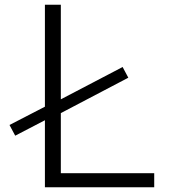

<svg xmlns="http://www.w3.org/2000/svg" viewBox="-20 -788 740 808"><path d="M236 -59V-312L520 -461L496 -506L236 -370V-768H169V-339L20 -262L44 -217L169 -282V0H629V-59Z"/></svg>

Font: Kawkab Mono Light
Style: Regular
Weight: 300
Monospace: yes
Designer: Abdullah Arif
Foundry: Abdullah Arif
Version: Version 1.000;PS 000.500;hotconv 1.0.88;makeotf.lib2.5.64775